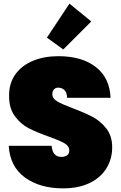

<svg xmlns="http://www.w3.org/2000/svg" viewBox="-20 -1029 665 1056"><path d="M327 7Q200 7 117.5 -52.5Q35 -112 28 -227H264Q269 -166 318 -166Q336 -166 348.5 -174.5Q361 -183 361 -201Q361 -226 334 -241.5Q307 -257 250 -277Q182 -301 137.5 -324Q93 -347 61 -391Q29 -435 30 -504Q30 -573 65.5 -621.5Q101 -670 162.5 -695Q224 -720 301 -720Q431 -720 507.5 -660Q584 -600 588 -491H349Q348 -521 334 -534Q320 -547 300 -547Q286 -547 277 -537.5Q268 -528 268 -511Q268 -487 294.5 -471.5Q321 -456 379 -434Q446 -409 489.5 -386Q533 -363 565 -322Q597 -281 597 -219Q597 -154 565 -102.5Q533 -51 472 -22Q411 7 327 7ZM328 -757 238 -822 362 -1009 482 -911Z"/></svg>

Font: Fz Poppins Black
Style: Regular
Weight: 900
Designer: Ninad Kale (Devanagari), Jonny Pinhorn (Latin)
Foundry: Indian Type Foundry
Version: Vit hóa bi Vntype.Com & FontZin.Com